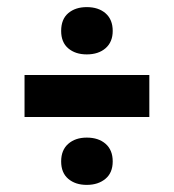

<svg xmlns="http://www.w3.org/2000/svg" viewBox="-20 -583 489 540"><path d="M49 -254V-372H400V-254ZM224 -430Q192 -430 172 -447Q152 -464 152 -496Q152 -529 172 -546Q192 -563 224 -563Q257 -563 277 -545.5Q297 -528 297 -496Q297 -465 277 -447.5Q257 -430 224 -430ZM224 -63Q192 -63 172 -80Q152 -97 152 -129Q152 -161 172 -178.5Q192 -196 224 -196Q257 -196 277 -178.5Q297 -161 297 -129Q297 -97 276.5 -80Q256 -63 224 -63Z"/></svg>

Font: Bricolage Grotesque 24pt SemiCondensed
Style: Bold
Weight: 700
Width: 4
Designer: Mathieu Triay
Foundry: Atelier Triay
Version: Version 1.001;gftools[0.9.33.dev8+g029e19f]